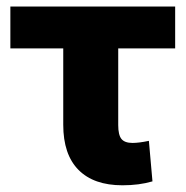

<svg xmlns="http://www.w3.org/2000/svg" viewBox="-20 -548 559 578"><path d="M507.3 -402.3H335.9V-171.4Q335.9 -141.6 345.7 -129.6Q355.5 -117.7 378.9 -117.7Q398.4 -117.7 428.2 -124L439 -2Q398.9 9.8 348.6 9.8Q262.2 9.8 216.3 -36.6Q170.4 -83 170.4 -172.4V-402.3H11.2V-528.3H507.3Z"/></svg>

Font: Roboto Black
Style: Regular
Weight: 900
Designer: Google
Version: Version 2.134; 2016